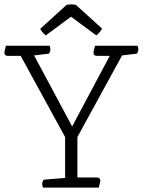

<svg xmlns="http://www.w3.org/2000/svg" viewBox="-27 -853 649 873"><path d="M422 0H169Q165 -6 165 -16Q165 -27 172 -36L269 -44V-230L67 -599H9Q-7 -599 -7 -613Q-7 -620 -2 -637L0 -645H198Q202 -639 202 -629Q202 -618 195 -609L128 -601L301 -278L472 -599H414Q398 -599 398 -613Q398 -620 403 -637L405 -645H598Q602 -639 602 -629Q602 -618 595 -609L528 -601L325 -230V-46H413Q429 -46 429 -32Q429 -25 424 -8ZM411 -692 296 -777 181 -692Q163 -707 156 -722L276 -831Q281 -832 286.5 -832.5Q292 -833 297 -833Q302 -833 307.5 -832.5Q313 -832 318 -831L437 -723Q430 -708 411 -692Z"/></svg>

Font: Scope One
Style: Regular
Weight: 400
Designer: Dalton Maag Ltd
Foundry: Dalton Maag Ltd
Version: Version 1.002; ttfautohint (v1.4.1) -l 11 -r 50 -G 50 -x 14 